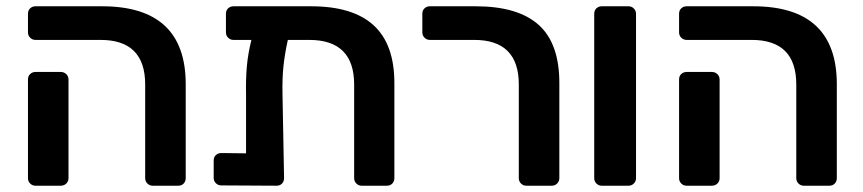

<svg xmlns="http://www.w3.org/2000/svg" viewBox="-20 -591 2745 611"><path d="M449 -7C453.7 -2.3 459.3 0 466 0H547C554.3 0 560.2 -2.3 564.5 -7C568.8 -11.7 571 -17.3 571 -24V-323C571 -488.3 482.3 -571 305 -571H93C86.3 -571 80.7 -568.8 76 -564.5C71.3 -560.2 69 -554.3 69 -547V-488C69 -481.3 71.3 -475.7 76 -471C80.7 -466.3 86.3 -464 93 -464H300C394.7 -464 442 -416.7 442 -322V-24C442 -17.3 444.3 -11.7 449 -7ZM76 -7C80.7 -2.3 86.3 0 93 0H173C180.3 0 186.3 -2.3 191 -7C195.7 -11.7 198 -17.3 198 -24V-338C198 -344.7 195.7 -350.3 191 -355C186.3 -359.7 180.3 -362 173 -362H93C86.3 -362 80.7 -359.8 76 -355.5C71.3 -351.2 69 -345.3 69 -338V-24C69 -17.3 71.3 -11.7 76 -7Z M1169 -510.5C1125 -550.8 1058.7 -571 970 -571H723C716.3 -571 710.7 -568.8 706 -564.5C701.3 -560.2 699 -554.3 699 -547V-488C699 -481.3 701.3 -475.7 706 -471C710.7 -466.3 716.3 -464 723 -464H780C772.7 -434 767.8 -405.8 765.5 -379.5C763.2 -353.2 762.3 -323 763 -289V-103L684 -104C677.3 -104 671.7 -101.8 667 -97.5C662.3 -93.2 660 -87.3 660 -80V-25C660 -18.3 662.3 -12.7 667 -8C671.7 -3.3 677.3 -1 684 -1L860 0C867.3 0 873.2 -2.3 877.5 -7C881.8 -11.7 884 -17.3 884 -24L879 -292C878.3 -324.7 879.3 -354 882 -380C884.7 -406 889.3 -434 896 -464H964C1059.3 -464 1107 -416.7 1107 -322V-24C1107 -17.3 1109.3 -11.7 1114 -7C1118.7 -2.3 1124.3 0 1131 0H1211C1218.3 0 1224.2 -2.3 1228.5 -7C1232.8 -11.7 1235 -17.3 1235 -24V-327C1235 -409 1213 -470.2 1169 -510.5Z M1638 -7C1642.7 -2.3 1648.3 0 1655 0H1736C1742.7 0 1748.3 -2.3 1753 -7C1757.7 -11.7 1760 -17.3 1760 -24V-327C1760 -411 1738 -472.7 1694 -512C1650 -551.3 1583.3 -571 1494 -571H1348C1341.3 -571 1335.7 -568.8 1331 -564.5C1326.3 -560.2 1324 -554.3 1324 -547V-488C1324 -481.3 1326.3 -475.7 1331 -471C1335.7 -466.3 1341.3 -464 1348 -464H1489C1583.7 -464 1631 -416.7 1631 -322V-24C1631 -17.3 1633.3 -11.7 1638 -7Z M1878 -7C1882.7 -2.3 1888.3 0 1895 0H1980C1986.7 0 1992.3 -2.3 1997 -7C2001.7 -11.7 2004 -17.3 2004 -24V-547C2004 -553.7 2001.7 -559.3 1997 -564C1992.3 -568.7 1986.7 -571 1980 -571H1895C1888.3 -571 1882.7 -568.8 1878 -564.5C1873.3 -560.2 1871 -554.3 1871 -547V-24C1871 -17.3 1873.3 -11.7 1878 -7Z M2521 -7C2525.7 -2.3 2531.3 0 2538 0H2619C2626.3 0 2632.2 -2.3 2636.5 -7C2640.8 -11.7 2643 -17.3 2643 -24V-323C2643 -488.3 2554.3 -571 2377 -571H2165C2158.3 -571 2152.7 -568.8 2148 -564.5C2143.3 -560.2 2141 -554.3 2141 -547V-488C2141 -481.3 2143.3 -475.7 2148 -471C2152.7 -466.3 2158.3 -464 2165 -464H2372C2466.7 -464 2514 -416.7 2514 -322V-24C2514 -17.3 2516.3 -11.7 2521 -7ZM2148 -7C2152.7 -2.3 2158.3 0 2165 0H2245C2252.3 0 2258.3 -2.3 2263 -7C2267.7 -11.7 2270 -17.3 2270 -24V-338C2270 -344.7 2267.7 -350.3 2263 -355C2258.3 -359.7 2252.3 -362 2245 -362H2165C2158.3 -362 2152.7 -359.8 2148 -355.5C2143.3 -351.2 2141 -345.3 2141 -338V-24C2141 -17.3 2143.3 -11.7 2148 -7Z"/></svg>

Font: Rubik
Style: Regular
Weight: 500
Designer: Hubert & Fischer
Foundry: Hubert & Fischer
Version: Version 1.100